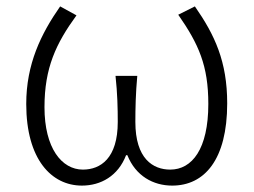

<svg xmlns="http://www.w3.org/2000/svg" viewBox="-20 -567 793 600"><path d="M236 13C295 13 349 -17 374 -82H378C404 -17 459 13 518 13C619 13 690 -68 690 -244C690 -375 651 -458 589 -547L537 -521C601 -429 631 -362 631 -242C631 -101 580 -37 512 -37C458 -37 403 -71 403 -186C403 -228 404 -275 409 -330H341C347 -275 348 -228 348 -186C348 -72 294 -37 239 -37C173 -37 119 -104 119 -232C119 -355 155 -431 219 -519L168 -547C108 -461 62 -367 62 -242C62 -69 141 13 236 13Z"/></svg>

Font: Noto Sans Japanese Light
Style: Regular
Weight: 300
Designer: Ryoko NISHIZUKA (kana & ideographs); Paul D. Hunt (Latin, Greek & Cyrillic); Wenlong ZHANG (bopomofo); Sandoll Communica
Foundry: Adobe Systems Incorporated
Version: Version 1.000;PS 1;hotconv 1.0.78;makeotf.lib2.5.61930